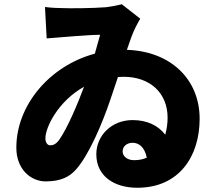

<svg xmlns="http://www.w3.org/2000/svg" viewBox="-20 -821 1040 905"><path d="M192 -788 200 -640C266 -645 399 -657 452 -657L427 -568C214 -511 57 -325 57 -125C57 -22 126 34 195 34C266 34 308 13 340 -24C400 -93 461 -236 499 -348L536 -458L563 -459C687 -459 770 -383 770 -266C770 -239 766 -212 759 -186C726 -229 674 -255 605 -255C506 -255 434 -182 434 -94C434 10 519 64 627 64C826 64 921 -86 921 -261C921 -451 780 -580 578 -586L598 -643C610 -677 627 -709 641 -733L554 -801C532 -795 502 -790 480 -787C417 -782 308 -781 268 -783C251 -783 224 -784 192 -788ZM376 -412C348 -335 296 -213 259 -162C244 -141 230 -136 216 -136C204 -136 194 -149 194 -169C194 -221 254 -344 376 -412ZM672 -78C655 -70 635 -66 612 -66C578 -66 558 -86 558 -107C558 -133 580 -148 605 -148C633 -148 661 -130 672 -78Z"/></svg>

Font: Noto Sans HK Black
Style: Regular
Weight: 900
Designer: Ryoko NISHIZUKA 西塚涼子 (kana, bopomofo & ideographs); Paul D. Hunt (Latin, Greek & Cyrillic); Sandoll Communications 산돌커뮤니
Foundry: Adobe
Version: Version 2.004;hotconv 1.0.118;makeotfexe 2.5.65603